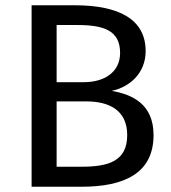

<svg xmlns="http://www.w3.org/2000/svg" viewBox="-20 -709 648 729"><path d="M290 0C450 0 563 -50 563 -196C563 -313 484 -350 404 -364C471 -378 533 -430 533 -515C533 -635 433 -689 263 -689H100V0ZM195 -76V-324H308C391 -324 463 -293 463 -196C463 -96 390 -76 290 -76ZM195 -397V-614H273C375 -614 436 -593 436 -508C436 -435 376 -397 299 -397Z"/></svg>

Font: FiraGO Unicode
Style: Regular
Weight: 400
Designer: bBox Type
Foundry: bBox Type GmbH
Version: Version 1.001;PS 001.001;hotconv 1.0.88;makeotf.lib2.5.64775